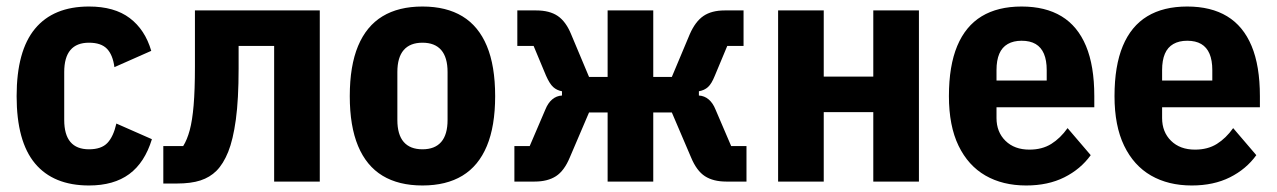

<svg xmlns="http://www.w3.org/2000/svg" viewBox="-20 -557 3916 589"><path d="M253 12Q144 12 87.5 -55.5Q31 -123 31 -262Q31 -401 87.5 -469Q144 -537 253 -537Q331 -537 378 -501.5Q425 -466 444 -401L331 -351Q326 -389 308 -407.5Q290 -426 253 -426Q215 -426 196 -403.5Q177 -381 177 -336V-189Q177 -144 196 -121.5Q215 -99 253 -99Q291 -99 309.5 -118.5Q328 -138 337 -178L446 -130Q424 -58 376.5 -23Q329 12 253 12Z M481 6V-109H542Q554 -128 562 -157.5Q570 -187 574 -234Q578 -281 578 -353V-525H961V0H821V-416H712V-347Q712 -252 703.5 -190Q695 -128 680 -91Q665 -54 644 -33Q624 -13 595 -3.5Q566 6 522 6Z M1276 12Q1203 12 1153.5 -18Q1104 -48 1078.5 -109Q1053 -170 1053 -262Q1053 -355 1078.5 -416Q1104 -477 1153.5 -507Q1203 -537 1276 -537Q1349 -537 1398.5 -507Q1448 -477 1473.5 -416Q1499 -355 1499 -262Q1499 -170 1473.5 -109Q1448 -48 1398.5 -18Q1349 12 1276 12ZM1276 -99Q1314 -99 1333.5 -121.5Q1353 -144 1353 -189V-336Q1353 -381 1333.5 -403.5Q1314 -426 1276 -426Q1238 -426 1218.5 -403.5Q1199 -381 1199 -336V-189Q1199 -144 1218.5 -121.5Q1238 -99 1276 -99Z M1558 0V-109H1605L1653 -221Q1661 -241 1674 -252Q1687 -263 1704 -264V-277Q1688 -280 1677 -290Q1666 -300 1655 -325L1617 -416H1567V-525H1625Q1666 -525 1691 -508Q1716 -491 1732 -452L1787 -321H1844V-525H1984V-321H2041L2096 -452Q2113 -491 2138 -508Q2163 -525 2203 -525H2261V-416H2211L2173 -325Q2163 -300 2152 -290Q2141 -280 2124 -277V-264Q2141 -263 2154 -252Q2167 -241 2175 -221L2223 -109H2270V0H2208Q2168 0 2142.5 -16.5Q2117 -33 2100 -74L2041 -212H1984V0H1844V-212H1787L1728 -74Q1711 -33 1685.5 -16.5Q1660 0 1620 0Z M2367 0V-525H2507V-322H2659V-525H2799V0H2659V-213H2507V0Z M3128 12Q3056 12 3003 -18.5Q2950 -49 2920.5 -110Q2891 -171 2891 -262Q2891 -355 2916.5 -416Q2942 -477 2991.5 -507Q3041 -537 3114 -537Q3187 -537 3236.5 -507Q3286 -477 3311.5 -416Q3337 -355 3337 -262V-228H3037V-195Q3037 -152 3064.5 -125Q3092 -98 3138 -98Q3177 -98 3205 -115.5Q3233 -133 3255 -164L3326 -81Q3295 -38 3245 -13Q3195 12 3128 12ZM3114 -432Q3089 -432 3071.5 -422Q3054 -412 3045.5 -392Q3037 -372 3037 -342V-310H3191V-342Q3191 -372 3182.5 -392Q3174 -412 3157 -422Q3140 -432 3114 -432Z M3636 12Q3564 12 3511 -18.5Q3458 -49 3428.5 -110Q3399 -171 3399 -262Q3399 -355 3424.5 -416Q3450 -477 3499.5 -507Q3549 -537 3622 -537Q3695 -537 3744.5 -507Q3794 -477 3819.5 -416Q3845 -355 3845 -262V-228H3545V-195Q3545 -152 3572.5 -125Q3600 -98 3646 -98Q3685 -98 3713 -115.5Q3741 -133 3763 -164L3834 -81Q3803 -38 3753 -13Q3703 12 3636 12ZM3622 -432Q3597 -432 3579.5 -422Q3562 -412 3553.5 -392Q3545 -372 3545 -342V-310H3699V-342Q3699 -372 3690.5 -392Q3682 -412 3665 -422Q3648 -432 3622 -432Z"/></svg>

Font: IBM Plex Sans Condensed
Style: Bold
Weight: 700
Width: 3
Designer: Mike Abbink, Paul van der Laan, Pieter van Rosmalen
Foundry: Bold Monday
Version: Version 3.201